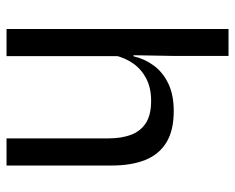

<svg xmlns="http://www.w3.org/2000/svg" viewBox="-84 -618 702 573"><g transform="rotate(90 266.5 -331.0)"><path d="M392.5 0V-303.5Q392.5 -343 381.8 -371.5Q371 -400 346.8 -415.8Q322.5 -431.5 280.5 -431.5Q242 -431.5 214 -417Q186 -402.5 168.8 -377.8Q151.5 -353 144.5 -321.5L126.5 -379H147.5Q155 -412 175 -439.2Q195 -466.5 228.8 -482.8Q262.5 -499 311 -499Q369 -499 404.8 -477Q440.5 -455 457 -413.8Q473.5 -372.5 473.5 -312.5V0ZM66 0V-662.5H146.5V-503.5L144 -363.5L147 -357V0Z"/></g></svg>

Font: Anek Odia Medium
Style: Regular
Weight: 400
Version: Version 1.003